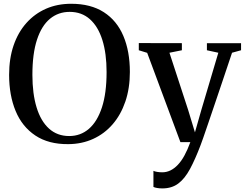

<svg xmlns="http://www.w3.org/2000/svg" viewBox="-20 -772 1330 1043"><path d="M351 11Q243.5 12 171.8 -36Q100 -84 64.8 -169.2Q29.5 -254.5 29.5 -365.5Q29.5 -454.5 54 -525.8Q78.5 -597 123.8 -647.5Q169 -698 230.5 -724.8Q292 -751.5 366.5 -751.5Q473 -751.5 544 -705.8Q615 -660 650.2 -576.5Q685.5 -493 685.5 -381Q685.5 -292.5 661 -220.5Q636.5 -148.5 592 -97Q547.5 -45.5 486.2 -17.5Q425 10.5 351 11ZM356 -33Q417.5 -33 463 -72.2Q508.5 -111.5 533.8 -188.8Q559 -266 559 -381Q559 -481.5 536 -554.8Q513 -628 468.2 -667.8Q423.5 -707.5 358.5 -707.5Q297 -707.5 251.5 -670Q206 -632.5 181 -556.5Q156 -480.5 156 -365.5Q156 -263 178.8 -188.5Q201.5 -114 246.2 -73.5Q291 -33 356 -33ZM862 251.5Q846.5 251.5 833.5 249.2Q820.5 247 813.5 243.5V156Q820 159.5 833.8 161.8Q847.5 164 861.5 164Q884.5 164 905.8 153.8Q927 143.5 946.2 123.2Q965.5 103 982.2 72.2Q999 41.5 1014 0H960L779.5 -485L734 -499V-538L968 -537.5V-499L900.5 -485.5L1002 -175L1039 -53L1073.5 -174L1166 -485.5L1104 -499V-537.5H1289.5V-499L1240.5 -485.5Q1214 -406 1190 -335Q1166 -264 1145.8 -204.2Q1125.5 -144.5 1110 -98.8Q1094.5 -53 1084.2 -23.8Q1074 5.5 1070 15.5Q1040.5 93.5 1012 146.2Q983.5 199 948.2 225.2Q913 251.5 862 251.5Z"/></svg>

Font: Merriweather 60pt Medium
Style: Regular
Weight: 500
Version: Version 2.100